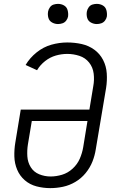

<svg xmlns="http://www.w3.org/2000/svg" viewBox="-20 -962 616 990"><path d="M239 8Q272 8 305 1Q338 -6 368.5 -24Q399 -42 421.5 -69.5Q444 -97 456.5 -128.5Q469 -160 474 -193L527 -508Q533 -546 530.5 -583.5Q528 -621 511.5 -653Q495 -685 466 -706Q437 -727 401 -735Q365 -743 327 -743Q286 -743 245 -731.5Q204 -720 169 -692Q134 -664 112 -627L171 -600Q187 -627 212.5 -647Q238 -667 267.5 -675.5Q297 -684 327 -684Q359 -684 389.5 -674Q420 -664 439.5 -639.5Q459 -615 463 -582.5Q467 -550 461 -518L441 -397H87L59 -227Q53 -191 54 -155Q55 -119 68.5 -87Q82 -55 108 -32.5Q134 -10 168.5 -1Q203 8 239 8ZM241 -52Q210 -52 182 -63.5Q154 -75 138.5 -100Q123 -125 121 -156Q119 -187 124 -218L144 -338H431L409 -203Q404 -173 391.5 -144Q379 -115 354.5 -92.5Q330 -70 300 -61Q270 -52 241 -52ZM479 -838Q491 -838 502.5 -842Q514 -846 521.5 -856Q529 -866 531 -877Q533 -894 528.5 -910Q524 -926 510 -934Q496 -942 479 -942Q468 -942 456.5 -938.5Q445 -935 437.5 -924.5Q430 -914 428 -903Q425 -886 429.5 -870Q434 -854 448.5 -846Q463 -838 479 -838ZM279 -838Q291 -838 302.5 -842Q314 -846 321.5 -856Q329 -866 331 -877Q333 -894 328.5 -910Q324 -926 310 -934Q296 -942 279 -942Q268 -942 256.5 -938.5Q245 -935 237.5 -924.5Q230 -914 228 -903Q225 -886 229.5 -870Q234 -854 248.5 -846Q263 -838 279 -838Z"/></svg>

Font: Iosevka Sparkle Light
Style: Italic
Weight: 300
Italic angle: -9°
Designer: Belleve Invis
Foundry: Belleve Invis
Version: Version 4.5.0; ttfautohint (v1.8.3)